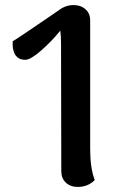

<svg xmlns="http://www.w3.org/2000/svg" viewBox="-20 -724 489 758"><path d="M336 -135Q336 -60 354 -13Q327 14 287 14Q258 14 240 -3Q222 -20 222 -48L221 -555Q221 -580 218 -603Q185 -562 143 -525Q101 -488 80 -488Q71 -488 63.5 -490Q56 -492 51 -496Q46 -500 42 -505Q38 -510 36 -516Q34 -522 32.5 -527Q31 -532 30.5 -538.5Q30 -545 30 -548.5Q30 -552 30 -556V-561Q33 -562 74 -589.5Q115 -617 164 -650.5Q213 -684 223 -691Q245 -704 270 -704Q299 -704 317.5 -687.5Q336 -671 336 -643Z"/></svg>

Font: Arima Koshi Semi Bold
Style: Regular
Weight: 600
Designer: Joana Correia and Natanael Gama
Foundry: NDISCOVER
Version: Version 1.019;PS 001.019;hotconv 1.0.88;makeotf.lib2.5.64775